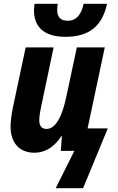

<svg xmlns="http://www.w3.org/2000/svg" viewBox="-20 -799 624 1017"><path d="M327 -604C458 -604 523 -667 547 -779H423C409 -716 381 -689 339 -689C303 -689 283 -707 283 -745C283 -755 284 -767 286 -779H163C162 -768 160 -754 160 -744C160 -662 207 -604 327 -604ZM275 198H420L551 -119H444L535 -548H387L331 -285C310 -185 275 -116 227 -116C201 -116 188 -132 188 -162C188 -184 193 -212 199 -239L264 -548H116L48 -228C41 -193 36 -156 36 -129C36 -46 79 10 163 10C222 10 269 -23 305 -78H308L302 0H374Z"/></svg>

Font: Noto Sans Display SemiCondensed Extra
Style: Italic
Weight: 800
Width: 4
Italic angle: -12°
Designer: Monotype Design Team
Foundry: Monotype Imaging Inc.
Version: Version 1.900